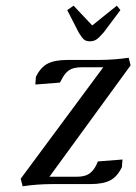

<svg xmlns="http://www.w3.org/2000/svg" viewBox="-20 -651 482 679"><path d="M53.2 -19 345.2 -413.1H269Q239.7 -413.1 224.6 -402.8Q209.5 -392.6 199.2 -372.1L191.9 -358.9L105 -352.1L106.9 -378.9Q123 -412.6 148.2 -425.8Q173.3 -439 219.2 -439H328.1Q381.8 -439 435.1 -446.8L441.9 -419.9L154.8 -25.9H250Q279.3 -25.9 294.4 -35.9Q309.6 -45.9 319.8 -65.9L326.2 -80.1L413.1 -86.9L411.1 -60.1Q395 -26.4 369.9 -13.2Q344.7 0 298.8 0H167Q110.8 0 60.1 7.8ZM217.8 -615.2 240.2 -630.9 306.2 -561 393.1 -630.9 405.8 -615.2 347.2 -537.1Q331.5 -518.6 321.5 -511.7Q311.5 -504.9 297.9 -504.9Q284.2 -504.9 276.6 -511.5Q269 -518.1 257.8 -537.1Z"/></svg>

Font: Dehuti Alt
Style: Bold-Italic
Weight: 700
Version: Version 1.2